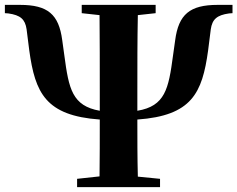

<svg xmlns="http://www.w3.org/2000/svg" viewBox="-26 -767 973 787"><path d="M866 -747C752 -747 706 -708 692 -602L683 -538C665 -403 651 -332 537 -313V-395C537 -500 537 -603 539 -705L612 -713V-747H309V-713L382 -705C383 -603 383 -499 383 -395V-313C270 -333 256 -403 238 -538L229 -603C215 -708 170 -747 56 -747H-6V-713L8 -712C58 -705 77 -688 83 -647L94 -560C118 -386 161 -293 383 -277C383 -198 383 -120 382 -44L290 -34V0H630V-34L539 -43C537 -121 537 -199 537 -277C760 -293 803 -385 827 -560L838 -647C844 -688 863 -705 913 -712L927 -713V-747Z"/></svg>

Font: Noto Serif CJK JP Black
Style: Regular
Weight: 900
Designer: Ryoko NISHIZUKA 西塚涼子 (kana & ideographs); Frank Grießhammer (Latin, Greek & Cyrillic); Wenlong ZHANG 张文龙 (bopomofo); San
Foundry: Adobe Systems Incorporated
Version: Version 1.001;PS 1.001;hotconv 16.6.54;makeotf.lib2.5.65590